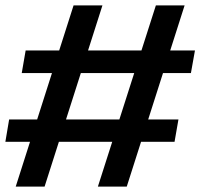

<svg xmlns="http://www.w3.org/2000/svg" viewBox="-26 -695 747 715"><path d="M338.5 0H446L661.5 -675H554.5ZM-6 -167H624L638.5 -250H8ZM32.5 0H140L355.5 -675H248ZM55 -423H685L700 -507H69.5Z"/></svg>

Font: Anybody UltraCondensed Thin SemiBold
Style: Italic
Weight: 600
Italic angle: -10°
Version: Version 1.111